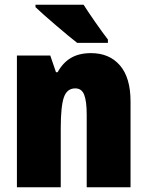

<svg xmlns="http://www.w3.org/2000/svg" viewBox="-20 -786 618 806"><path d="M528 -360V0H344V-304Q344 -361 333.5 -388Q323 -415 296 -415Q261 -415 248 -377Q235 -339 235 -247V0H51V-553H191L215 -483H222Q244 -523 278 -543Q312 -563 362 -563Q439 -563 483.5 -511.5Q528 -460 528 -360ZM433 -620V-606H304Q273 -630 214.5 -680Q156 -730 129 -756V-766H331Q350 -736 380 -693Q410 -650 433 -620Z"/></svg>

Font: Noto Sans Display Black Narrow
Style: Regular
Weight: 900
Width: 4
Designer: Monotype Design team
Foundry: Monotype Imaging Inc.
Version: Version 1.000